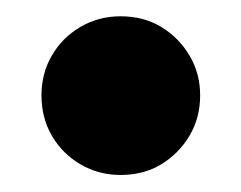

<svg xmlns="http://www.w3.org/2000/svg" viewBox="-20 -339 290 231"><path d="M125 -128.5Q98.6 -128.5 76.7 -141.3Q54.9 -154.2 42.4 -175.7Q29.9 -197.2 29.9 -224.3Q29.9 -250.7 42.4 -272.2Q54.9 -293.8 76.7 -306.6Q98.6 -319.4 125 -319.4Q152.8 -319.4 174 -306.6Q195.1 -293.8 208 -272.2Q220.8 -250.7 220.8 -224.3Q220.8 -197.2 208 -175.7Q195.1 -154.2 174 -141.3Q152.8 -128.5 125 -128.5Z"/></svg>

Font: Afacad Flux Black
Style: Regular
Weight: 900
Designer: Kristian Moeller
Foundry: Dicotype
Version: Version 1.100